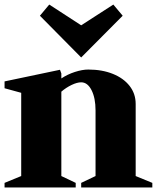

<svg xmlns="http://www.w3.org/2000/svg" viewBox="-20 -822 688 842"><path d="M0 0V-20L73 -50V-415L0 -435V-465L243 -516L249 -500V-478Q276 -496 308.5 -506.5Q341 -517 367 -517Q428 -517 475 -498Q522 -479 548.5 -445Q575 -411 575 -366V-50L648 -20V0H336V-20L399 -50V-338Q399 -392 381.5 -426.5Q364 -461 336 -461Q318 -461 294 -449.5Q270 -438 249 -420V-50L312 -20V0ZM336 -570 155 -753 196 -802 336 -711 477 -802 518 -753Z"/></svg>

Font: Wittgenstein Black
Style: Regular
Weight: 900
Designer: Jörg Drees
Foundry: Jörg Drees
Version: Version 1.303; ttfautohint (v1.8.4.7-5d5b)